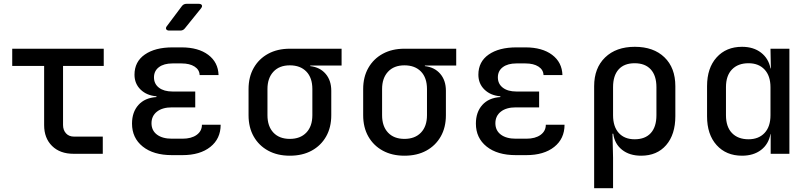

<svg xmlns="http://www.w3.org/2000/svg" viewBox="-20 -805 4240 1005"><path d="M365 0Q294 0 252.5 -41Q211 -82 211 -150V-460H44V-550H523V-460H310V-151Q310 -124 325.5 -107Q341 -90 367 -90H518V0Z M935 7H880Q783 7 727 -38Q671 -83 671 -158Q671 -218 704.5 -255.5Q738 -293 799 -297V-301Q748 -305 716 -336Q684 -367 684 -414Q684 -482 738 -519.5Q792 -557 883 -557H930Q1018 -557 1070 -518Q1122 -479 1124 -412H1025Q1024 -440 998.5 -456.5Q973 -473 930 -473H883Q838 -473 812 -453.5Q786 -434 786 -400Q786 -366 812 -346Q838 -326 883 -326H1002V-243H880Q830 -243 801.5 -220.5Q773 -198 773 -160Q773 -122 801.5 -100.5Q830 -79 880 -79H935Q982 -79 1009.5 -99Q1037 -119 1037 -152H1135Q1135 -79 1081 -36Q1027 7 935 7ZM866 -645Q854 -645 850 -652Q846 -659 854 -669L932 -773Q941 -785 956 -785H1020Q1033 -785 1036.5 -778Q1040 -771 1032 -761L948 -657Q939 -645 924 -645Z M1497 10Q1432 10 1383.5 -16.5Q1335 -43 1308 -90.5Q1281 -138 1281 -202V-339Q1281 -402 1308 -449.5Q1335 -497 1383.5 -523.5Q1432 -550 1497 -550H1768V-462H1604V-459Q1655 -453 1684.5 -418.5Q1714 -384 1714 -330V-202Q1714 -138 1687 -90.5Q1660 -43 1611.5 -16.5Q1563 10 1497 10ZM1497 -78Q1552 -78 1583.5 -111Q1615 -144 1615 -202V-339Q1615 -398 1583.5 -430.5Q1552 -463 1497 -463Q1442 -463 1411 -429.5Q1380 -396 1380 -339V-202Q1380 -144 1411 -111Q1442 -78 1497 -78Z M2097 10Q2032 10 1983.5 -16.5Q1935 -43 1908 -90.5Q1881 -138 1881 -202V-339Q1881 -402 1908 -449.5Q1935 -497 1983.5 -523.5Q2032 -550 2097 -550H2368V-462H2204V-459Q2255 -453 2284.5 -418.5Q2314 -384 2314 -330V-202Q2314 -138 2287 -90.5Q2260 -43 2211.5 -16.5Q2163 10 2097 10ZM2097 -78Q2152 -78 2183.5 -111Q2215 -144 2215 -202V-339Q2215 -398 2183.5 -430.5Q2152 -463 2097 -463Q2042 -463 2011 -429.5Q1980 -396 1980 -339V-202Q1980 -144 2011 -111Q2042 -78 2097 -78Z M2735 7H2680Q2583 7 2527 -38Q2471 -83 2471 -158Q2471 -218 2504.5 -255.5Q2538 -293 2599 -297V-301Q2548 -305 2516 -336Q2484 -367 2484 -414Q2484 -482 2538 -519.5Q2592 -557 2683 -557H2730Q2818 -557 2870 -518Q2922 -479 2924 -412H2825Q2824 -440 2798.5 -456.5Q2773 -473 2730 -473H2683Q2638 -473 2612 -453.5Q2586 -434 2586 -400Q2586 -366 2612 -346Q2638 -326 2683 -326H2802V-243H2680Q2630 -243 2601.5 -220.5Q2573 -198 2573 -160Q2573 -122 2601.5 -100.5Q2630 -79 2680 -79H2735Q2782 -79 2809.5 -99Q2837 -119 2837 -152H2935Q2935 -79 2881 -36Q2827 7 2735 7Z M3090 180V-354Q3090 -449 3147.5 -504.5Q3205 -560 3303 -560Q3401 -560 3458 -505Q3515 -450 3515 -354V-197Q3515 -101 3467 -45.5Q3419 10 3336 10Q3275 10 3236 -21Q3197 -52 3190 -105H3186L3189 21V180ZM3302 -76Q3357 -76 3386.5 -108.5Q3416 -141 3416 -202V-349Q3416 -409 3386.5 -441.5Q3357 -474 3302 -474Q3247 -474 3218 -441.5Q3189 -409 3189 -349V-202Q3189 -142 3219 -109Q3249 -76 3302 -76Z M3864 10Q3781 10 3731 -45.5Q3681 -101 3681 -196V-354Q3681 -449 3731 -504.5Q3781 -560 3864 -560Q3924 -560 3963.5 -529.5Q4003 -499 4013 -447H4015L4013 -550H4112V0H4014V-104H4013Q4003 -50 3963.5 -20Q3924 10 3864 10ZM3898 -76Q3951 -76 3982 -109Q4013 -142 4013 -202V-348Q4013 -408 3982 -441Q3951 -474 3898 -474Q3843 -474 3811.5 -441.5Q3780 -409 3780 -349V-202Q3780 -141 3811.5 -108.5Q3843 -76 3898 -76Z"/></svg>

Font: Pitagon Sans Mono Medium
Style: Regular
Weight: 500
Monospace: yes
Designer: Travis Tran
Foundry: Pitagon
Version: Version 1.001; ttfautohint (v1.8.4.7-5d5b);gftools[0.9.26]